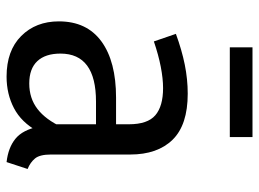

<svg xmlns="http://www.w3.org/2000/svg" viewBox="-122 -654 788 584"><g transform="rotate(90 272.0 -362.0)"><path d="M265 -539Q360 -539 405 -493Q450 -447 450 -364V-123Q450 -89 462 -74.5Q474 -60 494 -52L473 12Q429 7 402 -15Q375 -37 365 -86L358 -123V-360Q358 -417 330.5 -440.5Q303 -464 248 -464Q219 -464 183 -457Q147 -450 106 -436L83 -503Q132 -521 176.5 -530Q221 -539 265 -539ZM277 -321H373V-260H289Q216 -260 179.5 -233Q143 -206 143 -152Q143 -106 166 -81.5Q189 -57 234 -57Q279 -57 311.5 -82Q344 -107 367 -157L379 -82Q352 -33 309 -10.5Q266 12 213 12Q134 12 89.5 -32.5Q45 -77 45 -147Q45 -232 106 -276.5Q167 -321 277 -321ZM397 -736V-667H124V-736Z"/></g></svg>

Font: Fira Sans Variable
Style: Regular
Weight: 400
Designer: Carrois Corporate & Edenspiekermann AG
Foundry: Carrois Corporate GbR & Edenspiekermann AG
Version: Version 4.202